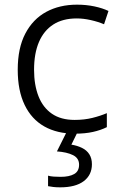

<svg xmlns="http://www.w3.org/2000/svg" viewBox="-20 -563 517 823"><path d="M301 10Q225 10 170 -21Q115 -52 85.5 -113.5Q56 -175 56 -264Q56 -357 88.5 -419Q121 -481 178 -512Q235 -543 310 -543Q350 -543 385 -535.5Q420 -528 445 -516L426 -459Q400 -470 368.5 -477Q337 -484 309 -484Q249 -484 208.5 -458Q168 -432 147 -383Q126 -334 126 -264Q126 -199 145 -150.5Q164 -102 202.5 -75.5Q241 -49 300 -49Q341 -49 375.5 -57.5Q410 -66 438 -78V-18Q412 -5 378.5 2.5Q345 10 301 10ZM374 141Q374 187 339 213.5Q304 240 238 240Q222 240 208.5 238.5Q195 237 186 235V190Q196 193 210 194Q224 195 240 195Q277 195 298 183Q319 171 319 143Q319 115 293 102Q267 89 224 86L267 0H314L286 57Q311 61 331.5 71Q352 81 363 98.5Q374 116 374 141Z"/></svg>

Font: Noto Sans Syriac Eastern Light
Style: Regular
Weight: 300
Designer: Patrick Giasson and the Monotype Design Team
Foundry: Monotype Imaging Inc.
Version: Version 3.001